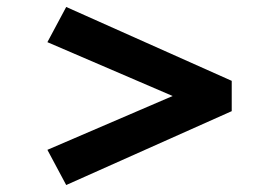

<svg xmlns="http://www.w3.org/2000/svg" viewBox="-20 -529 761 551"><path d="M170 2 116 -99 572 -295V-212L116 -408L170 -509L645 -297V-210Z"/></svg>

Font: Lexend Tera Medium
Style: Regular
Weight: 500
Designer: Bonnie Shaver-Troup, Thomas Jockin
Foundry: Lexend
Version: Version 1.007